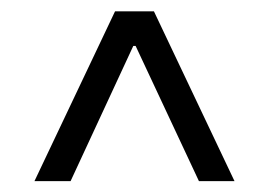

<svg xmlns="http://www.w3.org/2000/svg" viewBox="-20 -725 486 347"><path d="M187.9 -704.5H258.2L403.8 -397.7H339.5L225.1 -642H220.9L107.6 -397.7H42.3Z"/></svg>

Font: Inter P Light
Style: Regular
Weight: 300
Designer: Rasmus Andersson
Foundry: rsms
Version: Version 3.018;git-588b23468